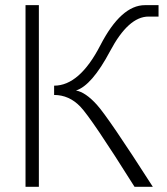

<svg xmlns="http://www.w3.org/2000/svg" viewBox="-20 -718 642 738"><path d="M497.1 0Q331.5 -263.7 288.6 -308.3Q245.6 -353 188 -353V-388.7Q285.6 -388.7 365.5 -543.5Q445.3 -698.2 537.1 -698.2H589.4V-654.3H550.8Q473.6 -654.3 403.3 -521.7Q333 -389.2 272 -370.1Q308.6 -363.8 352.5 -315.2Q396.5 -266.6 567.4 0ZM129.4 -698.2V0H78.1V-698.2Z"/></svg>

Font: Voltera Light
Style: Light
Weight: 300
Designer: Bernd Montag
Version: Version 1.301